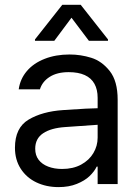

<svg xmlns="http://www.w3.org/2000/svg" viewBox="-20 -763 575 796"><path d="M306.6 -240.2 251 -236.3Q191.4 -232.4 158.7 -210.4Q126 -188.5 126 -146.5Q126 -119.1 140.1 -100.6Q154.3 -82 179.7 -72.3Q205.1 -62.5 237.3 -62.5Q283.2 -62.5 316.4 -80.6Q349.6 -98.6 367.2 -128.4Q384.8 -158.2 384.8 -192.4V-357.4Q384.8 -391.6 371.6 -415.5Q358.4 -439.5 331.5 -451.7Q304.7 -463.9 264.6 -463.9Q216.8 -463.9 186 -444.3Q155.3 -424.8 145.5 -392.6H57.6Q63.5 -435.5 91.3 -468.3Q119.1 -501 165 -519Q210.9 -537.1 268.6 -537.1Q314.5 -537.1 358.4 -523.4Q402.3 -509.8 435.1 -468.3Q467.8 -426.8 467.8 -349.6V0H384.8V-72.3H380.9Q371.1 -51.8 351.1 -32.7Q331.1 -13.7 298.3 -0.5Q265.6 12.7 222.7 12.7Q171.9 12.7 130.9 -6.8Q89.8 -26.4 65.9 -63.5Q42 -100.6 42 -150.4Q42 -233.4 98.6 -267.1Q155.3 -300.8 241.2 -306.6Q251 -307.6 335 -312.5L390.6 -314.5L391.6 -246.1Q382.8 -246.1 306.6 -240.2ZM276.4 -689.5 205.1 -593.8H125V-599.6L238.3 -743.2H314.5L427.7 -599.6V-593.8H348.6Z"/></svg>

Font: Pretendard GOV Variable
Style: Regular
Weight: 400
Designer: Base glyphs from Inter by Rasmus Andersson; Hangul glyphs from Noto Sans CJK(Source Han Sans) by Jang Soo-young and Kang
Foundry: Kil Hyung-jin
Version: Version 1.307;Glyphs 3.2 (3192)